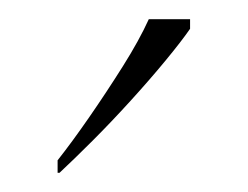

<svg xmlns="http://www.w3.org/2000/svg" viewBox="-20 -786 258 200"><path d="M40 -619Q55 -638 73 -664Q91 -690 108 -717Q125 -744 135 -766H178V-756Q169 -743 152.5 -723Q136 -703 116 -681Q96 -659 76.5 -639.5Q57 -620 42 -606H40Z"/></svg>

Font: Noto Serif Kannada Thin
Style: Regular
Weight: 250
Version: Version 2.003